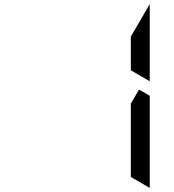

<svg xmlns="http://www.w3.org/2000/svg" viewBox="-20 -964 856 945"><path d="M717 -564 624 -618V-784L717 -944ZM717 -493V-41V-39L624 -93V-454L664 -523Z"/></svg>

Font: DSEG7 Modern Mini
Style: Regular
Weight: 400
Designer: Keshikan(Twitter:@keshinomi_88pro)
Version: Version 0.46